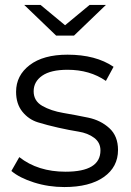

<svg xmlns="http://www.w3.org/2000/svg" viewBox="-20 -751 529 776"><path d="M279 -607H207L78 -731H144L243 -649L342 -731H408ZM457 -145Q457 -76 399.5 -35.5Q342 5 240 5Q176 5 117.5 -13.5Q59 -32 26 -60L58 -116Q133 -57 245 -57Q386 -57 386 -143Q386 -175 360.5 -194Q335 -213 297.5 -219Q260 -225 215.5 -235Q171 -245 133.5 -256.5Q96 -268 70.5 -299.5Q45 -331 45 -380Q45 -446 100 -488Q155 -530 253 -530Q367 -530 439 -481L408 -424Q343 -469 253 -469Q185 -469 150.5 -445Q116 -421 116 -382Q116 -343 151 -323Q186 -303 236 -294.5Q286 -286 336.5 -275.5Q387 -265 422 -233Q457 -201 457 -145Z"/></svg>

Font: mBank
Style: Regular
Weight: 400
Designer: Julieta Ulanovsky
Foundry: Julieta Ulanovsky
Version: Version 7.200;PS 007.200;hotconv 1.0.88;makeotf.lib2.5.64775